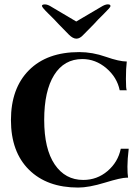

<svg xmlns="http://www.w3.org/2000/svg" viewBox="-20 -844 636 874"><path d="M340.8 -606.9Q400.9 -606.9 461.9 -585.4Q522.9 -564 557.1 -564Q553.2 -533.2 553.2 -485.1Q553.2 -437 557.1 -433.1H524.9Q512.7 -492.2 463.9 -533.7Q415 -575.2 355 -575.2Q272 -575.2 226.6 -502.7Q181.2 -430.2 181.2 -298.1Q181.2 -166 229 -95.5Q276.9 -24.9 358.9 -24.9Q421.9 -24.9 469.5 -65.4Q517.1 -106 529.8 -167H565.9Q560.1 -118.2 560.1 -85.7Q560.1 -53.2 563 -35.2H557.1Q531.2 -35.2 458 -12.7Q384.8 9.8 335.9 9.8Q193.8 9.8 111.8 -71.5Q29.8 -152.8 29.8 -297.4Q29.8 -441.9 111.8 -524.4Q193.8 -606.9 340.8 -606.9ZM482.9 -815.9Q482.9 -810.5 452.9 -781.2Q422.9 -752 407.2 -733.9L359.9 -686Q343.8 -668 327.9 -668Q312 -668 293.9 -686L247.1 -733.9Q231 -752 200.9 -781.2Q170.9 -810.5 170.9 -817.1Q170.9 -823.7 184.1 -824Q197.3 -824.2 215.8 -812L327.1 -746.1L439 -812Q458 -824.2 470.7 -824.2Q483.4 -824.2 482.9 -815.9Z"/></svg>

Font: Unna-Bold
Style: Bold
Weight: 700
Designer: Jorge de Buen U.
Foundry: Omnibus-Type
Version: Version 2.006;PS 002.006;hotconv 1.0.70;makeotf.lib2.5.58329